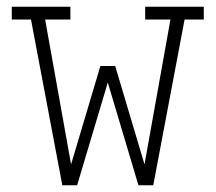

<svg xmlns="http://www.w3.org/2000/svg" viewBox="-20 -550 640 570"><path d="M165 0 72 -492H15V-530H189V-492H114L191 -62L278 -354H322L409 -62L486 -492H411V-530H585V-492H528L435 0H391L300 -305L209 0Z"/></svg>

Font: Iosevka Slab XLtEx
Style: Regular
Weight: 200
Width: 7
Monospace: yes
Designer: Belleve Invis
Foundry: Belleve Invis
Version: Version 11.1.0; ttfautohint (v1.8.3)